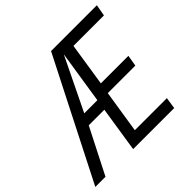

<svg xmlns="http://www.w3.org/2000/svg" viewBox="-211 -878 1055 1055"><g transform="rotate(-45 317.0 -350.0)"><path d="M255 0 296 -265H175L40 0H-39L317 -700H673L661 -633H424L385 -381H599L588 -316H374L335 -67H584L574 0ZM204 -329H306L354 -638Z"/></g></svg>

Font: Georama SemiCondensed
Style: Italic
Weight: 400
Width: 4
Italic angle: -9°
Designer: Jean-Baptiste Levee
Foundry: Production Type
Version: Version 1.000